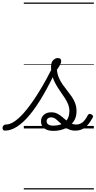

<svg xmlns="http://www.w3.org/2000/svg" viewBox="-187 -1009 757 1508"><path d="M-148 17Q-159 17 -163.5 9.5Q-168 2 -167 -7Q-166 -16 -159 -23.5Q-152 -31 -140 -31Q-106 -31 -65 -61Q-24 -91 23.5 -150Q71 -209 124 -295.5Q177 -382 234 -496L265 -482Q207 -356 152 -261.5Q97 -167 45.5 -105.5Q-6 -44 -54.5 -13.5Q-103 17 -148 17ZM403 17Q395 17 392 9.5Q389 2 390.5 -7Q392 -16 397.5 -23.5Q403 -31 413 -31Q437 -31 459 -46.5Q481 -62 503 -105Q508 -113 515.5 -114Q523 -115 530.5 -111Q538 -107 542 -100.5Q546 -94 542 -87Q521 -48 499.5 -25Q478 -2 454.5 7.5Q431 17 403 17ZM233 19Q187 19 161 -0.5Q135 -20 135 -56Q135 -87 157 -107Q179 -127 215 -127Q242 -127 262 -117Q282 -107 298.5 -93Q315 -79 332 -65Q349 -51 368 -41Q387 -31 413 -31Q424 -31 429 -23.5Q434 -16 433 -7Q432 2 424.5 9.5Q417 17 403 17Q368 17 342 1Q316 -15 295 -35Q274 -55 255 -71Q236 -87 215 -87Q197 -87 188 -78Q179 -69 179 -56Q179 -40 193 -31Q207 -22 231 -22Q261 -22 284.5 -29.5Q308 -37 324.5 -51.5Q341 -66 349.5 -87.5Q358 -109 358 -136Q358 -164 348 -189.5Q338 -215 321.5 -240Q305 -265 286.5 -291.5Q268 -318 251.5 -347Q235 -376 224.5 -409.5Q214 -443 214 -483Q214 -520 231 -536.5Q248 -553 266 -553Q281 -553 287.5 -546.5Q294 -540 294 -529Q294 -517 285 -500Q276 -483 260 -461Q263 -427 275 -399Q287 -371 304.5 -346Q322 -321 340.5 -298Q359 -275 376 -250.5Q393 -226 403.5 -198Q414 -170 414 -135Q414 -104 404 -79Q394 -54 376 -36Q358 -18 335.5 -5.5Q313 7 286.5 13Q260 19 233 19ZM0 469H550V479H0ZM0 -20H550V0H0ZM0 -505H550V-500H0ZM0 -989H550V-979H0Z"/></svg>

Font: Playwrite DE VA Guides
Style: Regular
Weight: 400
Designer: Veronika Burian, José Scaglione
Foundry: TypeTogether
Version: Version 1.003